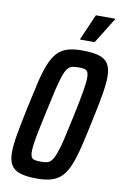

<svg xmlns="http://www.w3.org/2000/svg" viewBox="-98 -945 641 1008"><g transform="rotate(10 222.5 -441.0)"><path d="M173 8Q117 8 83.5 -2.5Q50 -13 35 -37.5Q20 -62 20 -105Q20 -145 30.5 -204Q41 -263 58 -344Q76 -428 90 -488.5Q104 -549 120.5 -589Q137 -629 158.5 -652.5Q180 -676 212 -686Q244 -696 291 -696Q348 -696 381.5 -685.5Q415 -675 430 -650.5Q445 -626 445 -583Q445 -544 435 -485Q425 -426 407 -344Q390 -262 375.5 -202Q361 -142 345 -101.5Q329 -61 307 -37Q285 -13 252.5 -2.5Q220 8 173 8ZM177 -83Q196 -83 210 -86Q224 -89 234.5 -102Q245 -115 255.5 -143Q266 -171 277.5 -219.5Q289 -268 305 -344Q324 -433 332.5 -483.5Q341 -534 341 -558Q341 -580 335.5 -590Q330 -600 318 -602.5Q306 -605 288 -605Q268 -605 254 -602Q240 -599 229.5 -586Q219 -573 209 -545Q199 -517 187.5 -468.5Q176 -420 160 -344Q147 -285 138.5 -243Q130 -201 126 -173.5Q122 -146 122 -129Q122 -107 128 -97.5Q134 -88 146.5 -85.5Q159 -83 177 -83ZM270 -750V-755L329 -890H431V-885L347 -750Z"/></g></svg>

Font: Saira ExtraCondensed SemiBold
Style: Italic
Weight: 600
Width: 2
Italic angle: -12°
Designer: Hector Gatti with collaboration of the Omnibus-Type team
Foundry: Omnibus-Type
Version: Version 1.101